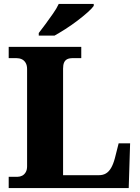

<svg xmlns="http://www.w3.org/2000/svg" viewBox="-20 -951 707 971"><path d="M24 0V-57H70Q81 -57 92 -62.5Q103 -68 110 -80Q117 -92 117 -110V-602Q117 -621 109.5 -633.5Q102 -646 90 -651.5Q78 -657 63 -657H24V-714H391V-657H349Q330 -657 319.5 -651.5Q309 -646 304 -634.5Q299 -623 299 -604V-65H480Q501 -65 516 -74Q531 -83 542 -102Q553 -121 561 -151L580 -226H638L631 0ZM176 -784Q191 -803 210 -829Q229 -855 248 -882Q267 -909 277 -931H454V-921Q445 -908 422.5 -888Q400 -868 371 -846Q342 -824 311.5 -804.5Q281 -785 256 -771H176Z"/></svg>

Font: Noto Serif Ethiopic ExtraBold
Style: Regular
Weight: 800
Version: Version 2.102